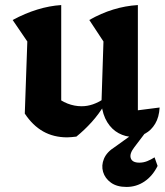

<svg xmlns="http://www.w3.org/2000/svg" viewBox="-20 -532 651 759"><path d="M525 -96 611 -107Q609 -69 593.5 -43Q578 -17 554 -4Q530 9 504 9Q476 9 449 -5.5Q422 -20 404 -49Q386 -78 381 -121L389 -368L333 -453Q426 -506 525 -512ZM282 8Q272 9 263 10Q254 11 246 11Q192 11 150.5 -12.5Q109 -36 78 -83L194 -155Q245 -112 303 -112Q347 -112 391 -142L395 -121Q371 -81 342.5 -49.5Q314 -18 282 8ZM78 -83 88 -368 30 -453Q129 -506 222 -512V-97ZM480 207Q442 207 418.5 190Q395 173 387.5 147.5Q380 122 391 95.5Q402 69 434 49L537 -25H568L511 50Q491 76 497 93.5Q503 111 531 111Q547 111 562 105Q577 99 591 90L603 124Q583 164 551 185.5Q519 207 480 207Z"/></svg>

Font: Piazzolla Thin ExtraBold
Style: Regular
Weight: 800
Version: Version 2.005